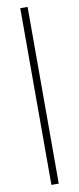

<svg xmlns="http://www.w3.org/2000/svg" viewBox="-108 -795 441 1070"><g transform="rotate(-10 112.0 -260.0)"><path d="M91.5 239.5V-760.5H133V239.5Z"/></g></svg>

Font: Newsreader 60pt Medium
Style: Regular
Weight: 500
Designer: Hugues Gentile
Foundry: Production Type
Version: Version 1.003